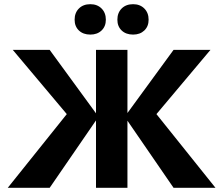

<svg xmlns="http://www.w3.org/2000/svg" viewBox="-20 -896 1065 916"><path d="M808 0 575 -339 808 -658H984L683 -300L690 -397L1008 0ZM17 0 335 -397 342 -300 41 -658H217L450 -339L217 0ZM438 0V-658H588V0ZM411 -731Q377 -731 356.5 -750.5Q336 -770 336 -802Q336 -835 356.5 -855.5Q377 -876 411 -876Q444 -876 464.5 -855.5Q485 -835 485 -802Q485 -770 464.5 -750.5Q444 -731 411 -731ZM615 -731Q581 -731 560.5 -750.5Q540 -770 540 -802Q540 -835 560.5 -855.5Q581 -876 615 -876Q648 -876 668.5 -855.5Q689 -835 689 -802Q689 -770 668.5 -750.5Q648 -731 615 -731Z"/></svg>

Font: Ysabeau SC ExtraBold
Style: Regular
Weight: 800
Designer: Christian Thalmann (Catharsis Fonts)
Version: Version 2.001;gftools[0.9.30]; featfreeze: smcp